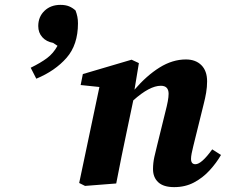

<svg xmlns="http://www.w3.org/2000/svg" viewBox="-20 -753 931 788"><path d="M228 -733Q249 -733 263.5 -727Q278 -721 290 -710Q295 -697 297.5 -684.5Q300 -672 300 -657Q300 -569 253 -515.5Q206 -462 129 -430L106 -475Q147 -495 173 -514.5Q199 -534 216 -565L198 -577Q170 -582 153.5 -600.5Q137 -619 137 -646Q137 -684 162.5 -708.5Q188 -733 228 -733ZM695 15Q651 15 629.5 -5Q608 -25 608 -59Q608 -84 613.5 -109Q619 -134 625 -157L659 -295Q665 -318 668.5 -336.5Q672 -355 672 -368Q672 -401 640 -401Q594 -401 527 -341L502 -222Q490 -167 479 -111.5Q468 -56 457 0L329 10L305 -2L388 -396L311 -404L320 -449L520 -508L550 -494L532 -385Q582 -443 635 -476Q688 -509 743 -509Q783 -509 806.5 -485.5Q830 -462 830 -419Q830 -396 826 -372.5Q822 -349 816 -326L773 -152Q769 -136 766.5 -123Q764 -110 764 -101Q764 -79 782 -79Q807 -79 851 -140L887 -117Q868 -84 840 -53.5Q812 -23 776 -4Q740 15 695 15Z"/></svg>

Font: Source Serif 4 SmText
Style: Bold Italic
Weight: 700
Italic angle: -12°
Designer: Frank Grießhammer
Foundry: Adobe
Version: Version 4.005;hotconv 1.1.0;makeotfexe 2.6.0